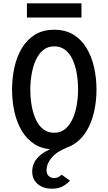

<svg xmlns="http://www.w3.org/2000/svg" viewBox="-20 -892 656 1162"><path d="M308 12Q239.5 12 191 -18.2Q142.5 -48.5 112 -100Q81.5 -151.5 67.2 -216.2Q53 -281 53 -350Q53 -419 67.2 -483.8Q81.5 -548.5 112 -600Q142.5 -651.5 191 -681.8Q239.5 -712 308 -712Q376.5 -712 425.2 -681.8Q474 -651.5 504.5 -600Q535 -548.5 549.5 -483.8Q564 -419 564 -350Q564 -281 549.5 -216.2Q535 -151.5 504.5 -100Q474 -48.5 425.2 -18.2Q376.5 12 308 12ZM308 -88.5Q346.5 -88.5 374 -111Q401.5 -133.5 418.8 -171Q436 -208.5 444.2 -255.2Q452.5 -302 452.5 -350Q452.5 -402 444.2 -448.8Q436 -495.5 419 -532.2Q402 -569 374.5 -590.2Q347 -611.5 308 -611.5Q269.5 -611.5 242 -589.2Q214.5 -567 197.2 -529.5Q180 -492 171.8 -445.2Q163.5 -398.5 163.5 -350Q163.5 -298.5 171.8 -251.8Q180 -205 197.2 -168Q214.5 -131 242 -109.8Q269.5 -88.5 308 -88.5ZM293 250Q242.5 250 208.8 222.2Q175 194.5 175 146Q175 95.5 211.8 58.2Q248.5 21 312 0H387.5Q319.5 27.5 290.5 64.8Q261.5 102 261.5 136Q261.5 162 275.5 173.8Q289.5 185.5 306.5 185.5Q323 185.5 334.2 179.2Q345.5 173 352.5 165L403.5 201.5Q389.5 218 362.8 234Q336 250 293 250ZM143 -786V-872H473V-786Z"/></svg>

Font: Overpass Mono SemiBold
Style: Regular
Weight: 600
Monospace: yes
Designer: Delve Withrington, Dave Bailey
Foundry: Delve Fonts LLC
Version: Version 4.000